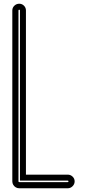

<svg xmlns="http://www.w3.org/2000/svg" viewBox="-20 -814 466 1029"><path d="M343 195H83Q73 195 64.5 190Q56 185 51 176.5Q46 168 46 158V-758Q46 -773 57 -783.5Q68 -794 83 -794Q98 -794 108.5 -783.5Q119 -773 119 -758V122H343Q358 122 369 132.5Q380 143 380 158Q380 173 369 184Q358 195 343 195ZM79 -758V158Q79 162 83 162H343Q347 162 347 158Q347 154 343 154H87V-758Q87 -762 83 -762Q79 -762 79 -758Z"/></svg>

Font: Soda Fountain
Style: Inline
Weight: 400
Version: Version 1.0